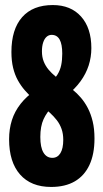

<svg xmlns="http://www.w3.org/2000/svg" viewBox="-20 -730 409 760"><path d="M177.6 -401.6Q197 -418.2 207.5 -435Q218 -451.8 222.2 -472Q226.4 -492.2 226.4 -517.6Q226.4 -555 216 -573.5Q205.6 -592 184.4 -592Q173 -592 164.3 -584.2Q155.6 -576.4 150.8 -561.7Q146 -547 146 -526.8Q146 -504 153.2 -486.2Q160.4 -468.4 172.3 -454.3Q184.2 -440.2 199.6 -427.5Q215 -414.8 232.6 -401.9Q250.2 -389 267.6 -375Q285 -361 300.4 -343Q315.8 -325 327.7 -302.1Q339.6 -279.2 346.8 -249.7Q354 -220.2 354 -181.6Q354 -119.6 334 -76.9Q314 -34.2 276 -12.1Q238 10 182.4 10Q102.8 10 59.4 -39.3Q16 -88.6 16 -178.8Q16 -219.6 27.1 -254.4Q38.2 -289.2 61.6 -319Q85 -348.8 120.4 -373L191.2 -312.4Q165.4 -286.4 152.5 -258.3Q139.6 -230.2 139.6 -187.8Q139.6 -146.6 152.1 -125.9Q164.6 -105.2 187.2 -105.2Q207.8 -105.2 219.1 -123.7Q230.4 -142.2 230.4 -176.4Q230.4 -200.4 223.7 -219.5Q217 -238.6 204.8 -254.3Q192.6 -270 177.2 -283.9Q161.8 -297.8 144.9 -311.3Q128 -324.8 110.9 -339.8Q93.8 -354.8 78.4 -372.4Q63 -390 50.8 -411.9Q38.6 -433.8 31.9 -461.5Q25.2 -489.2 25.2 -524.2Q25.2 -613.8 67.5 -661.9Q109.8 -710 189 -710Q260.2 -710 300.9 -664.5Q341.6 -619 341.6 -539.6Q341.6 -503.8 331 -470.9Q320.4 -438 298.6 -408Q276.8 -378 241.4 -349.6Z"/></svg>

Font: Georama ExtraCondensed Thin
Style: Regular
Weight: 100
Width: 2
Designer: Jean-Baptiste Levee
Foundry: Production Type
Version: Version 1.001